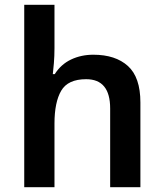

<svg xmlns="http://www.w3.org/2000/svg" viewBox="-20 -780 682 800"><path d="M207 -579Q207 -547 204.5 -516.5Q202 -486 200 -471H208Q234 -512 276 -532Q318 -552 369 -552Q461 -552 513 -505Q565 -458 565 -353V0H439V-328Q439 -450 339 -450Q263 -450 235 -402Q207 -354 207 -265V0H81V-760H207Z"/></svg>

Font: Noto Sans Malayalam SemiBold
Style: Regular
Weight: 600
Designer: Jelle Bosma - Monotype Design Team
Foundry: Monotype Imaging Inc.
Version: Version 2.104; ttfautohint (v1.8.4.7-5d5b)